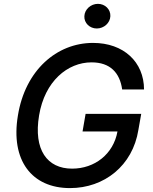

<svg xmlns="http://www.w3.org/2000/svg" viewBox="-20 -958 789 988"><path d="M608.7 -497.5H721.2C720.9 -639.2 616.1 -737.2 458.8 -737.2C271 -737.2 109.4 -595.5 72.1 -363.3C33.7 -133.2 143.1 9.9 340.2 9.9C516.7 9.9 662.6 -105.5 692.1 -289.4L706.7 -372.2H420.5L404.8 -281.6H584.5C563.6 -164.8 467.3 -90.2 350.9 -90.2C222.7 -90.2 151.6 -187.1 181.1 -364C210.2 -540.1 327.8 -637.1 451 -637.1C547.2 -637.1 596.6 -583.5 608.7 -497.5ZM414.1 -874.6C412.3 -839.8 441.4 -811.4 478 -811.4C514.9 -811.4 546.5 -839.8 547.9 -874.6C549.7 -909.8 520.6 -938.2 484 -938.2C447.1 -938.2 415.5 -909.8 414.1 -874.6Z"/></svg>

Font: Magic Ui Pro Medium
Style: Italic
Weight: 500
Italic angle: -9.39999°
Designer: Stefan Endress, Andreas Faust
Version: Version 1.000;FEAKit 1.0